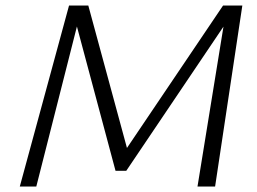

<svg xmlns="http://www.w3.org/2000/svg" viewBox="-20 -678 935 698"><path d="M698 0 800 -628 830 -637 439 -57H400L251 -614L260 -658H301L447 -120H428L791 -658H861L762 0ZM52 0 231 -658H279L112 0Z"/></svg>

Font: Ysabeau Office Light
Style: Italic
Weight: 300
Italic angle: -12°
Designer: Christian Thalmann (Catharsis Fonts)
Version: Version 2.001;gftools[0.9.30]; featfreeze: tnum,lnum,ss02